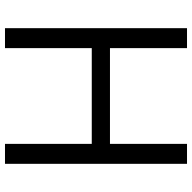

<svg xmlns="http://www.w3.org/2000/svg" viewBox="-20 -750 770 770"><g transform="rotate(90 365.0 -365.0)"><path d="M557 0V-730H637V0ZM93 0V-730H173V0ZM133 -348V-421H597V-348Z"/></g></svg>

Font: M PLUS 1 Thin
Style: Regular
Weight: 400
Version: Version 1.001